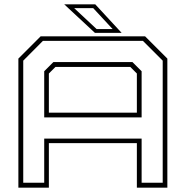

<svg xmlns="http://www.w3.org/2000/svg" viewBox="-20 -868 859 888"><path d="M65 0V-597L168 -700H651L754 -597V0H613V-206H206V0ZM87.5 -23H184.5V-227H635V-23H732.5V-587.5L641 -679H178.5L87.5 -587.5ZM184.5 -325V-538.5L227 -581H592.5L635 -538.5V-325ZM206 -347H613V-528L582.5 -558.5H236.5L206 -528ZM542.5 -716H419L277 -848H420.5ZM501 -733.5 411 -830.5H323L427 -733.5Z"/></svg>

Font: Tourney Expanded ExtraLight
Style: Regular
Weight: 200
Width: 7
Designer: Tyler Finck
Foundry: Etcetera Type Co
Version: Version 1.010; ttfautohint (v1.8.3)